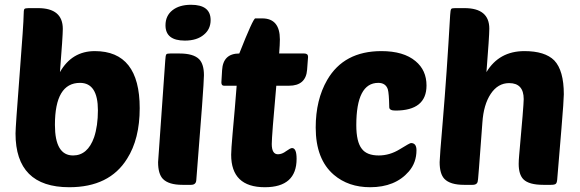

<svg xmlns="http://www.w3.org/2000/svg" viewBox="-20 -774 2429 804"><path d="M45 -215Q45 -241 62 -460Q79 -680 79 -711Q79 -732 82 -736Q85 -740 100 -740H139Q243 -740 243 -653Q243 -623 231 -472Q281 -560 377 -560Q565 -560 565 -321Q565 -192 512 -109Q438 10 270 10Q45 10 45 -215ZM210 -251Q210 -123 286 -123Q347 -123 374 -199Q390 -247 390 -312Q390 -427 315 -427Q210 -427 210 -251Z M744 0Q686 0 662 -25Q642 -46 642 -95Q642 -101 672 -521Q673 -543 677 -547Q680 -550 693 -550H732Q790 -550 814 -526Q834 -505 834 -459Q834 -419 802 -20Q801 0 780 0ZM702 -731Q731 -754 780 -754Q862 -754 862 -690Q862 -652 834 -629Q805 -604 754 -604Q673 -604 673 -668Q673 -708 702 -731Z M1137 -415Q1118 -204 1118 -171Q1118 -128 1144 -128Q1161 -128 1178 -141Q1196 -154 1203 -154Q1222 -154 1222 -109Q1222 10 1089 10Q948 10 948 -126Q948 -147 954 -215Q964 -323 971 -415H918Q907 -415 907 -429L910 -480Q914 -550 982 -550Q1040 -697 1049 -697H1078Q1152 -697 1152 -609Q1152 -589 1149 -550H1254Q1270 -550 1270 -536L1266 -482Q1261 -415 1190 -415Z M1654 -149Q1696 -175 1701 -175Q1724 -175 1724 -145Q1724 -93 1692 -56Q1635 10 1530 10Q1439 10 1378 -42Q1302 -107 1302 -240Q1302 -356 1350 -439Q1420 -560 1577 -560Q1670 -560 1720 -518Q1766 -480 1766 -416Q1766 -311 1636 -311Q1610 -311 1610 -325Q1609 -383 1604 -400Q1595 -427 1564 -427Q1472 -427 1472 -250Q1472 -180 1495 -151Q1516 -123 1566 -123Q1612 -123 1654 -149Z M2173 -359Q2173 -426 2112 -426Q2065 -426 2035 -381Q2005 -336 2000 -261Q1981 0 1981 -20Q1981 0 1959 0H1923Q1865 0 1841 -25Q1821 -46 1821 -95Q1821 -114 1834 -265Q1851 -466 1865 -711Q1866 -733 1870 -737Q1873 -740 1886 -740H1925Q2029 -740 2029 -654Q2029 -623 2017 -472Q2070 -560 2176 -560Q2262 -560 2301 -521Q2341 -479 2341 -379Q2341 -356 2331 -235Q2318 -84 2314 -31Q2313 -9 2308 -5Q2304 0 2287 0H2255Q2195 0 2172 -23Q2152 -43 2152 -88Q2152 -102 2154 -124Q2173 -333 2173 -359Z"/></svg>

Font: PoetsenOne
Style: Regular
Weight: 400
Designer: Rodrigo Fuenzalida, Pablo Impallari
Foundry: Pablo Impallari, Rodrigo Fuenzalida
Version: Version 1.000